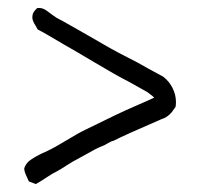

<svg xmlns="http://www.w3.org/2000/svg" viewBox="-20 -589 507 487"><path d="M74.2 -568.4Q77.1 -568.8 79.6 -568.8Q85.4 -568.8 91.1 -566.2Q96.7 -563.5 103.3 -558.3Q109.9 -553.2 112.8 -551.3Q113.8 -550.8 122.6 -544.4Q129.9 -541 176.8 -514.2Q188.5 -507.8 210.4 -495.1Q232.4 -482.4 244.1 -475.6Q275.9 -457 330.1 -429.7Q350.1 -418 394 -394.5Q409.2 -382.8 417.7 -365.7Q426.3 -348.6 426.3 -330.1Q426.3 -323.7 425.3 -317.9Q420.9 -312 415.5 -304.2Q404.3 -291 389.2 -286.6Q292 -244.6 269 -232.4Q263.7 -231.4 254.6 -226.3Q245.6 -221.2 243.7 -220.2Q232.9 -216.3 221.2 -210.2Q209.5 -204.1 196 -196.3Q182.6 -188.5 174.8 -184.6Q165.5 -180.2 149.4 -169.7Q133.3 -159.2 125 -154.8Q115.2 -150.4 97.7 -138.7Q80.1 -127 70.8 -122.1Q64.9 -124 53.2 -128.9Q52.7 -130.4 47.1 -142.3Q41.5 -154.3 41.5 -161.1Q41.5 -161.6 41.5 -162.1Q43 -167 45.9 -171.4Q48.8 -175.8 51.8 -178.7Q54.7 -181.6 60.1 -185.1Q65.4 -188.5 68.1 -190.2Q70.8 -191.9 77.4 -195.3Q84 -198.7 85.9 -199.7Q106.9 -208 143.3 -230Q179.7 -252 196.3 -259.8Q287.1 -304.7 318.4 -317.9Q328.1 -321.8 345.5 -329.8Q362.8 -337.9 371.1 -341.3Q368.2 -344.7 361.3 -349.6Q354.5 -354.5 353.5 -355.5L306.6 -381.8Q275.4 -397.5 219 -431.2Q162.6 -464.8 143.1 -475.6Q137.7 -478.5 112.8 -493.4Q87.9 -508.3 75.7 -514.2Q74.2 -517.6 70.3 -523.7Q66.4 -529.8 64.2 -534.9Q62 -540 62 -545.4Q62 -547.9 62.5 -550.3Q63 -558.1 74.2 -568.4Z"/></svg>

Font: Avessa
Style: Medium
Weight: 500
Designer: Arman Khorramak
Foundry: Arman Khorramak
Version: Version 1.000; ttfautohint (v1.8.1)